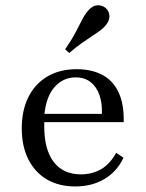

<svg xmlns="http://www.w3.org/2000/svg" viewBox="-20 -685 546 717"><path d="M261.3 11.3Q200 11.3 155.2 -14.9Q110.5 -41.1 85.9 -89.9Q61.3 -138.7 61.3 -205.6Q61.3 -273.4 86.3 -323Q111.3 -372.6 157.3 -399.6Q203.2 -426.6 266.1 -426.6Q321.8 -426.6 361.7 -405.6Q401.6 -384.7 422.6 -340.7Q443.5 -296.8 441.9 -229H112.9L112.1 -259.7H360.5Q362.1 -300 351.2 -330.6Q340.3 -361.3 318.1 -378.6Q296 -396 262.1 -396Q216.1 -396 183.9 -360.1Q151.6 -324.2 145.2 -252.4L146.8 -250.8Q146 -241.9 145.6 -232.7Q145.2 -223.4 145.2 -212.9Q145.2 -126.6 180.6 -80.2Q216.1 -33.9 282.3 -33.9Q324.2 -33.9 357.7 -53.2Q391.1 -72.6 413.7 -114.5L441.1 -96Q417.7 -45.2 370.6 -16.9Q323.4 11.3 261.3 11.3ZM238.7 -487.1 223.4 -500.8Q249.2 -538.7 263.3 -566.1Q277.4 -593.5 287.5 -612.9Q297.6 -632.3 309.7 -646Q325.8 -664.5 343.5 -665.3Q361.3 -666.1 375 -654.8Q387.9 -643.5 388.7 -625.4Q389.5 -607.3 373.4 -588.7Q364.5 -578.2 352 -569.4Q339.5 -560.5 323 -549.6Q306.5 -538.7 285.5 -524.2Q264.5 -509.7 238.7 -487.1Z"/></svg>

Font: Playfair 12pt
Style: Regular
Weight: 400
Designer: Claus Eggers Sørensen
Foundry: Claus Eggers Sørensen
Version: Version 2.000;gftools[0.9.28]